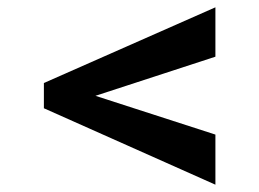

<svg xmlns="http://www.w3.org/2000/svg" viewBox="-20 -527 709 525"><path d="M100 -231V-300L569 -507V-372L241 -265L569 -159V-22Z"/></svg>

Font: Suez One
Style: Regular
Weight: 400
Designer: Michal Sahar
Foundry: Hagilda
Version: Version 1.001